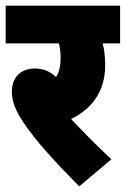

<svg xmlns="http://www.w3.org/2000/svg" viewBox="-20 -642 446 681"><path d="M375 -77C321 -127 272 -178 232 -220C307 -256 353 -319 353 -410C353 -442 350 -467 344 -488H406V-622H0V-488H189C193 -472 195 -455 195 -436C195 -408 190 -387 179 -369C157 -389 133 -399 105 -399C46 -399 22 -360 22 -317C22 -281 37 -246 65 -205C110 -139 171 -72 261 19Z"/></svg>

Font: Noto Sans Devanagari UI Condensed Black
Style: Regular
Weight: 900
Width: 3
Designer: Jelle Bosma - Monotype Design Team
Foundry: Monotype Imaging Inc.
Version: Version 2.004